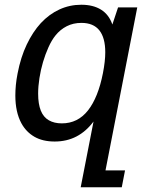

<svg xmlns="http://www.w3.org/2000/svg" viewBox="-20 -578 642 806"><path d="M372.6 -67.9Q341.8 -26.4 301 -5.1Q260.3 16.1 209.5 16.1Q159.2 16.1 124.5 -3.9Q89.8 -23.9 69.8 -60.5Q44.4 -107.4 44.4 -177.2Q44.4 -198.2 46.6 -221.2Q48.8 -244.1 53.7 -269Q66.9 -337.9 92.3 -391.1Q117.7 -444.3 151.4 -481Q186.5 -518.6 229.5 -538.3Q272.5 -558.1 321.3 -558.1Q371.1 -558.1 404.3 -537.4Q437.5 -516.6 451.7 -475.1L475.6 -546.9H556.2L422.9 137.2H504.9L491.2 208H318.8ZM239.7 -60.1Q306.6 -60.1 349.4 -114.5Q392.1 -168.9 412.1 -271Q421.9 -321.3 421.9 -358.4Q421.9 -419.4 397 -450.7Q372.1 -481.9 321.8 -481.9Q287.6 -481.9 260.3 -468Q232.9 -454.1 212.9 -429.2Q196.8 -409.2 183.6 -379.9Q170.4 -350.6 160.6 -317.6Q150.9 -284.7 145.5 -250Q140.1 -215.3 140.1 -184.6Q140.1 -141.6 151.4 -113.3Q162.6 -85.9 185.1 -73Q207.5 -60.1 239.7 -60.1Z"/></svg>

Font: Hack
Style: Italic
Weight: 400
Italic angle: -11°
Monospace: yes
Designer: Christopher Simpkins
Foundry: Christopher Simpkins
Version: Version 2.019; ttfautohint (v1.4.1) -l 4 -r 80 -G 350 -x 0 -